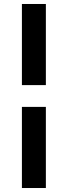

<svg xmlns="http://www.w3.org/2000/svg" viewBox="-20 -740 340 964"><path d="M90 -312.7V-720H210.3V-312.7ZM90 204V-203.3H210.3V204Z"/></svg>

Font: Manrope
Style: Regular
Weight: 400
Designer: Mikhail Sharanda
Foundry: Mikhail Sharanda
Version: Version 4.503